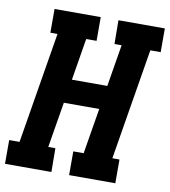

<svg xmlns="http://www.w3.org/2000/svg" viewBox="-83 -806 776 876"><g transform="rotate(10 304.5 -367.5)"><path d="M214 0H-1V-110H47L132 -625H99V-735H313V-625H265L233 -431H397L429 -625H396L395 -735H610V-625H562L477 -110H510V0H296V-110H344L379 -321H215L180 -110H213Z"/></g></svg>

Font: Iosevka HT Extrabold Extended
Style: Italic
Weight: 800
Width: 7
Italic angle: -9°
Monospace: yes
Designer: Belleve Invis
Foundry: Belleve Invis
Version: Version 32.3.0; ttfautohint (v1.8.4)